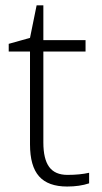

<svg xmlns="http://www.w3.org/2000/svg" viewBox="-20 -679 375 709"><path d="M309.1 -41V-2Q273.9 9.8 228 9.8Q157.7 9.8 124.3 -27.8Q90.8 -65.4 90.8 -146V-488.8H12.2V-517.1L90.8 -539.1L115.2 -659.2H140.1V-530.8H295.9V-488.8H140.1V-152.8Q140.1 -91.8 161.6 -62.5Q183.1 -33.2 229 -33.2Q274.9 -33.2 309.1 -41Z"/></svg>

Font: OpenSans-Light
Style: Regular
Weight: 300
Foundry: Ascender Corporation
Version: Version 1.10